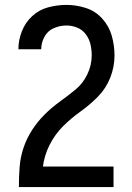

<svg xmlns="http://www.w3.org/2000/svg" viewBox="-20 -763 540 783"><path d="M57 0H443V-84H155Q161 -130 182.5 -172.5Q204 -215 237 -248Q270 -281 308 -308Q346 -335 379 -368.5Q412 -402 429.5 -446Q447 -490 447 -537Q447 -577 436 -616.5Q425 -656 397 -687Q369 -718 330 -730.5Q291 -743 251 -743Q213 -743 176 -733Q139 -723 111 -697Q83 -671 69 -635Q55 -599 55 -562H148Q148 -588 161 -612.5Q174 -637 199 -648Q224 -659 251 -659Q273 -659 294.5 -650.5Q316 -642 330 -623Q344 -604 349 -582Q354 -560 354 -537Q354 -497 336 -459.5Q318 -422 286.5 -396.5Q255 -371 222.5 -347.5Q190 -324 161.5 -295.5Q133 -267 111 -233Q89 -199 76 -160.5Q63 -122 60 -81.5Q57 -41 57 -1Z"/></svg>

Font: Iosevka SS08 Medium
Style: Regular
Weight: 500
Monospace: yes
Designer: Belleve Invis
Foundry: Belleve Invis
Version: Version 3.4.3; ttfautohint (v1.8.3)